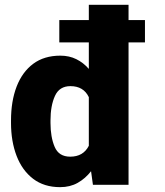

<svg xmlns="http://www.w3.org/2000/svg" viewBox="-20 -770 686 800"><path d="M25.9 -257.8V-268.1Q25.9 -348.6 49.3 -409.4Q72.8 -470.2 118.4 -504.2Q164.1 -538.1 231.4 -538.1Q268.6 -538.1 298.1 -523.4Q327.6 -508.8 350.1 -482.9V-593.3H227.1V-686.5H350.1V-750H515.6V-686.5H584V-593.3H515.6V0H367.2L359.4 -56.6Q335.4 -25.9 303.7 -8.1Q272 9.8 230.5 9.8Q163.6 9.8 117.9 -25.1Q72.3 -60.1 49.1 -120.6Q25.9 -181.2 25.9 -257.8ZM190.4 -268.1V-257.8Q190.4 -198.7 207.8 -158Q225.1 -117.2 272.5 -117.2Q327.1 -117.2 350.1 -162.6V-365.2Q328.1 -411.1 273.4 -411.1Q227.5 -411.1 209 -370.4Q190.4 -329.6 190.4 -268.1Z"/></svg>

Font: Vazirmatn UI Black
Style: Regular
Weight: 900
Designer: Saber Rastikerdar
Foundry: Saber Rastikerdar
Version: Version 33.003